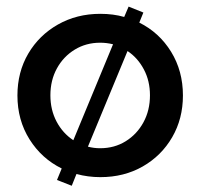

<svg xmlns="http://www.w3.org/2000/svg" viewBox="-20 -541 623 597"><path d="M203.1 36.6 157.2 18.6 171.9 -17.1Q109.4 -47.9 71.8 -107.7Q34.2 -167.5 34.2 -244.1Q34.2 -316.9 67.9 -374.3Q101.6 -431.6 160.2 -464.8Q218.8 -498 292 -498Q312 -498 330.6 -495.6Q349.1 -493.2 366.2 -488.3L379.9 -520.5L425.8 -502L413.1 -470.7Q475.1 -439.9 512 -380.1Q548.8 -320.3 548.8 -244.1Q548.8 -171.9 515.4 -114.3Q481.9 -56.6 423.8 -23.4Q365.7 9.8 292 9.8Q272.5 9.8 253.9 7.3Q235.4 4.9 217.8 0ZM208 -105 331.5 -403.3Q311.5 -408.2 291.5 -408.2Q247.6 -408.2 212.4 -386.7Q177.2 -365.2 157 -328.4Q136.7 -291.5 136.7 -244.6Q136.7 -199.2 156 -162.8Q175.3 -126.5 208 -105ZM291.5 -80.1Q335.9 -80.1 370.8 -101.8Q405.8 -123.5 426 -160.6Q446.3 -197.8 446.3 -244.6Q446.3 -289.6 427.2 -325.4Q408.2 -361.3 376.5 -382.3L253.4 -85Q271.5 -80.1 291.5 -80.1Z"/></svg>

Font: Kumbh Sans Medium
Style: Regular
Weight: 500
Version: Version 1.005